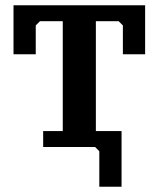

<svg xmlns="http://www.w3.org/2000/svg" viewBox="-20 -550 599 725"><path d="M143 5V-55H217V-470H131L115 -454V-345H31V-530H528V-345H444V-454L428 -470H342V-55H439V155H355V21L339 5Z"/></svg>

Font: PT Serif Caption
Style: Semibold
Weight: 600
Designer: A.Korolkova, O.Umpeleva, V.Yefimov
Foundry: ParaType Ltd
Version: Version 1.00;May 2, 2020;FontCreator 12.0.0.2544 64-bit